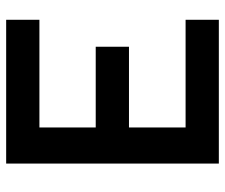

<svg xmlns="http://www.w3.org/2000/svg" viewBox="-74 -660 733 626"><g transform="rotate(-90 293.0 -346.5)"><path d="M73.2 0V-693.4H542V-585H190.9V-401.4H454.1V-293H190.9V-108.4H542V0Z"/></g></svg>

Font: Cascadia Mono NF SemiBold
Style: Regular
Weight: 600
Monospace: yes
Designer: Aaron Bell
Foundry: Saja Typeworks
Version: Version 2404.023; ttfautohint (v1.8.4)